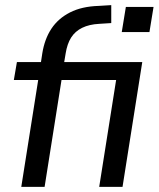

<svg xmlns="http://www.w3.org/2000/svg" viewBox="-20 -729 619 749"><path d="M63 0 129 -417H34L46 -487H151L138 -475L145 -521Q154 -577 180.5 -617Q207 -657 253 -680.5Q299 -704 365 -706L414 -709V-639L367 -636Q328 -634 300.5 -620.5Q273 -607 257.5 -582.5Q242 -558 236 -520L229 -478L222 -487H535L458 0H367L433 -417H220L154 0ZM455 -604 471 -702H579L563 -604Z"/></svg>

Font: Nunito Sans 12pt Medium
Style: Italic
Weight: 500
Italic angle: -9°
Designer: Vernon Adams
Foundry: Vernon Adams
Version: Version 3.101;gftools[0.9.27]